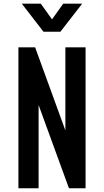

<svg xmlns="http://www.w3.org/2000/svg" viewBox="-20 -1002 554 1022"><path d="M78 0V-750H167L359 -222.5L328 -221V-750H435.5V0H347L154.5 -528L185.5 -529.5V0ZM211.5 -833 96 -982.5H197L257 -899L316.5 -982.5H417.5L301.5 -833Z"/></svg>

Font: Mohave SemiBold
Style: Regular
Weight: 600
Designer: Gumpita Rahayu
Foundry: Tokotype
Version: Version 2.003